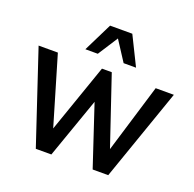

<svg xmlns="http://www.w3.org/2000/svg" viewBox="-129 -849 987 979"><g transform="rotate(20 365.0 -360.0)"><path d="M164.6 0 -2 -499.5H102.5L212.4 -127.9L341.8 -499.5H395L520.5 -127.9L633.3 -499.5H731.9L557.6 0H473.1L364.3 -327.6L249 0ZM228.5 -563.5 305.7 -719.7H426.3L503.4 -563.5H436L365.7 -671.9L295.9 -563.5Z"/></g></svg>

Font: Pontano Sans SemiBold
Style: Regular
Weight: 600
Designer: Vernon Adams
Foundry: Vernon Adams
Version: Version 2.001